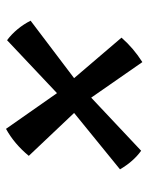

<svg xmlns="http://www.w3.org/2000/svg" viewBox="53 -595 494 640"><g transform="rotate(-90 300.0 -275.0)"><path d="M190.5 -502 309.5 -332 486 -498.5Q506 -483.5 522.8 -463.2Q539.5 -443 551 -420L359.5 -275L494.5 -117Q459.5 -77 413 -47.5L294.5 -218L117.5 -51.5Q82 -77 55.5 -122L243.5 -275L100.5 -426Q140.5 -474.5 190.5 -502Z"/></g></svg>

Font: JuliaMono Medium
Style: Italic
Weight: 500
Italic angle: -9°
Monospace: yes
Designer: cormullion
Foundry: corm
Version: Version 0.054; ttfautohint (v1.8.4)